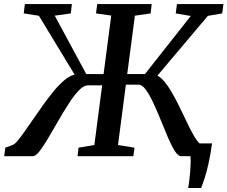

<svg xmlns="http://www.w3.org/2000/svg" viewBox="-52 -763 1111 938"><path d="M867.5 155.5Q870.5 138 872.8 118.8Q875 99.5 876.8 79.2Q878.5 59 879.2 39Q880 19 878.5 0L828 -62.5H984Q976.5 -9 967.5 32.2Q958.5 73.5 948.8 103.8Q939 134 930.5 155.5ZM-31.5 0 -26 -41.5 9.5 -54.5Q20 -58.5 34.5 -75.8Q49 -93 67.5 -119.5Q86 -146 107.5 -177Q131.5 -211.5 157.2 -248Q183 -284.5 209.5 -316.8Q236 -349 262.2 -371Q288.5 -393 312.5 -398.5L138 -686L64 -697.5L69.5 -743H299L294 -697.5L215.5 -686.5L369.5 -401H454L491.5 -687L417 -697.5L423 -743H689L684 -697.5L607 -686.5L569.5 -401H656L880 -685L806.5 -697.5L812.5 -743H1039.5L1033.5 -697.5L963.5 -685.5L717 -393.5Q734.5 -384.5 751.8 -363.8Q769 -343 785.5 -314.8Q802 -286.5 818 -254.8Q834 -223 848.5 -192Q860.5 -166.5 872 -143.2Q883.5 -120 894 -101.8Q904.5 -83.5 914 -71.8Q923.5 -60 931 -57L975.5 -44.5L971 0H832.5Q818.5 0 802.2 -25.2Q786 -50.5 769 -90.2Q752 -130 734 -174.8Q716 -219.5 697.5 -259.2Q679 -299 660.8 -324.2Q642.5 -349.5 624.5 -349.5H563L524.5 -54.5L605 -41.5L599.5 0H327L331.5 -41.5L409 -54.5L447 -346H377Q357 -346 333.2 -321.2Q309.5 -296.5 284 -257Q258.5 -217.5 233 -173.2Q207.5 -129 184.2 -89.5Q161 -50 141.8 -25Q122.5 0 109 0Z"/></svg>

Font: Merriweather 20pt Medium
Style: Italic
Weight: 500
Italic angle: -7.8°
Version: Version 2.101